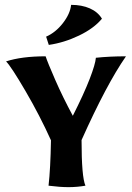

<svg xmlns="http://www.w3.org/2000/svg" viewBox="-20 -765 544 791"><path d="M180 0Q188 -70 190 -187Q144 -289 85 -390Q26 -491 5 -512Q69 -533 168 -533Q176 -508 207.5 -436Q239 -364 280 -288Q326 -379 349.5 -440Q373 -501 375 -527Q431 -533 499 -533Q419 -418 316 -188Q316 -36 332 0Q298 6 262 6Q227 6 180 0ZM170 -614Q209 -631 239 -669.5Q269 -708 273 -745Q317 -745 350 -730.5Q383 -716 400 -688Q367 -648 305.5 -618.5Q244 -589 181 -580Z"/></svg>

Font: Mirza
Style: Bold
Weight: 700
Designer: Arabic design by Kourosh Beigpour, Latin design by Eduardo Tunni, engineering by Lasse Fister
Version: Version 1.0010g